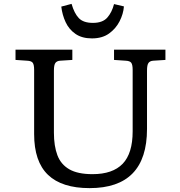

<svg xmlns="http://www.w3.org/2000/svg" viewBox="-20 -956 930 990"><path d="M442 14Q299 14 227.5 -54.5Q156 -123 156 -265V-596Q156 -622 149 -632Q142 -642 120 -643L60 -647V-700H353V-647L290 -643Q274 -642 266 -632Q258 -622 258 -592V-272Q258 -203 276 -155.5Q294 -108 337.5 -83Q381 -58 457 -58Q561 -58 612.5 -111.5Q664 -165 664 -279V-596Q664 -622 657 -632Q650 -642 628 -643L568 -647V-700H833V-647L770 -643Q754 -642 746 -632Q738 -622 738 -592V-291Q738 14 442 14ZM454 -758Q403 -758 369.5 -781Q336 -804 318.5 -841.5Q301 -879 296 -922L349 -936Q363 -887 386.5 -862.5Q410 -838 459 -838Q509 -838 533 -865Q557 -892 568 -935L619 -923Q616 -884 596.5 -846Q577 -808 542 -783Q507 -758 454 -758Z"/></svg>

Font: Literata 7pt
Style: Regular
Weight: 400
Designer: Latin by Veronika Burian and Jose Scaglione. Greek by Irene Vlachou. Cyrillic by Vera Evstafieva.
Foundry: TypeTogether
Version: Version 3.002